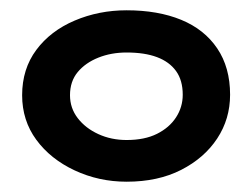

<svg xmlns="http://www.w3.org/2000/svg" viewBox="-20 -830 490 373"><path d="M226 -477Q172 -477 125 -499Q78 -521 50.5 -558.5Q23 -596 23 -645Q23 -696 50.5 -733Q78 -770 125 -790Q172 -810 226 -810Q287 -810 332 -791.5Q377 -773 402 -736Q427 -699 427 -646Q427 -599 402 -561Q377 -523 332 -500Q287 -477 226 -477ZM226 -558Q261 -558 285 -570Q309 -582 322 -602Q335 -622 335 -646Q335 -674 322 -692Q309 -710 285 -719Q261 -728 226 -728Q196 -728 171 -718Q146 -708 131 -690Q116 -672 116 -645Q116 -620 131 -600.5Q146 -581 171 -569.5Q196 -558 226 -558Z"/></svg>

Font: BioRhyme Expanded SemiBold
Style: Regular
Weight: 600
Width: 7
Designer: Aoife Mooney
Foundry: Aoife Mooney Type
Version: Version 1.600;gftools[0.9.33]